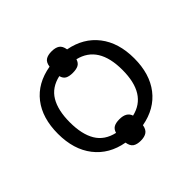

<svg xmlns="http://www.w3.org/2000/svg" viewBox="-159 -755 974 974"><g transform="rotate(-45 328.5 -267.5)"><path d="M390.1 -470.2Q383.8 -449.7 368.9 -441.9Q354 -434.1 328.6 -434.1Q303.2 -434.1 288.6 -441.9Q273.9 -449.7 268.1 -471.2Q201.2 -456.1 170.7 -404.8Q140.1 -353.5 140.1 -267.6Q140.1 -181.6 170.7 -130.4Q201.2 -79.1 268.1 -64Q273.9 -84.5 288.6 -92.8Q303.2 -101.1 329.1 -101.1Q379.4 -101.1 391.1 -64.9Q517.1 -94.2 517.1 -267.1Q517.1 -439.9 390.1 -470.2ZM392.1 4.9Q387.7 31.2 372.1 42.2Q356.4 53.2 329.1 53.2Q301.8 53.2 286.6 42.7Q271.5 32.2 267.1 4.9Q168 -12.7 112.1 -84.5Q56.2 -156.2 56.2 -269Q56.2 -381.8 110.8 -452.1Q165.5 -522.5 267.1 -540Q271 -567.4 286.4 -577.6Q301.8 -587.9 329.1 -587.9Q356.4 -587.9 372.1 -577.4Q387.7 -566.9 392.1 -539.1Q490.7 -520.5 545.9 -449.2Q601.1 -377.9 601.1 -266.1Q601.1 -154.3 546.4 -83.7Q491.7 -13.2 392.1 4.9Z"/></g></svg>

Font: OpenSans
Style: Regular
Weight: 400
Foundry: Ascender Corporation
Version: Version 1.10